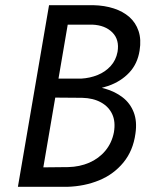

<svg xmlns="http://www.w3.org/2000/svg" viewBox="-20 -720 582 740"><path d="M186 -417H293Q327 -419 356.5 -431Q386 -443 406.5 -465.5Q427 -488 433 -520Q441 -567 413 -595Q385 -623 336 -625H241L147 -75L243 -76Q287 -77 324 -93Q361 -109 386 -139Q411 -169 419 -210Q426 -251 412.5 -280Q399 -309 369 -325.5Q339 -342 297 -343L174 -344L181 -390H298Q344 -390 384 -378.5Q424 -367 453 -344.5Q482 -322 495.5 -287Q509 -252 502 -205Q493 -139 455.5 -93.5Q418 -48 362 -25Q306 -2 240 0H49L169 -700H340Q383 -699 418.5 -687.5Q454 -676 478.5 -654.5Q503 -633 514 -600.5Q525 -568 518 -525Q510 -474 478 -440Q446 -406 397.5 -389Q349 -372 292 -371H179Z"/></svg>

Font: Jost
Style: Italic
Weight: 400
Italic angle: -5°
Version: Version 3.710